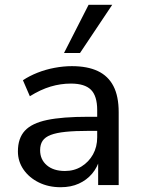

<svg xmlns="http://www.w3.org/2000/svg" viewBox="-20 -775 591 804"><path d="M234 9Q183 9 142.5 -11Q102 -31 78.5 -65Q55 -99 55 -141Q55 -196 84 -227.5Q113 -259 177 -272.5Q241 -286 349 -286H401V-227H351Q294 -227 255 -223Q216 -219 192.5 -210Q169 -201 158.5 -185.5Q148 -170 148 -146Q148 -107 176 -83Q204 -59 252 -59Q291 -59 321.5 -78Q352 -97 369.5 -128.5Q387 -160 387 -200V-314Q387 -373 361 -399Q335 -425 277 -425Q234 -425 192 -412.5Q150 -400 105 -372L76 -439Q103 -457 137 -470.5Q171 -484 208.5 -491Q246 -498 281 -498Q346 -498 389.5 -477.5Q433 -457 455 -414.5Q477 -372 477 -305V0H391V-110H398Q388 -74 365.5 -47.5Q343 -21 310 -6Q277 9 234 9ZM248 -553 351 -755H450L315 -553Z"/></svg>

Font: Nunito Sans 12pt ExtraLight 11pt Medium
Style: Regular
Weight: 500
Version: Version 3.101;gftools[0.9.27]